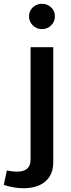

<svg xmlns="http://www.w3.org/2000/svg" viewBox="-100 -773 377 1017"><path d="M53.7 -686.5C53.7 -668 60.5 -651.9 73.7 -638.7C86.9 -625.5 103 -618.7 122.1 -618.7C141.1 -618.7 157.7 -625.5 170.9 -638.7C184.1 -651.9 190.9 -668 190.9 -686.5C190.9 -705.6 184.1 -721.2 170.9 -733.9C157.7 -746.6 141.1 -752.9 122.1 -752.9C103 -752.9 86.9 -746.6 73.7 -733.9C60.5 -721.2 53.7 -705.6 53.7 -686.5ZM-80.1 206.5C-48.3 216.8 -11.7 224.1 23.9 224.1C110.4 224.1 182.1 185.1 182.1 85.9V-522.9H62V72.8C62 116.2 35.6 136.2 -8.8 136.2C-26.9 136.2 -49.3 133.3 -63.5 129.9Z"/></svg>

Font: Estedad SemiBold
Style: Regular
Weight: 600
Designer: Amin Abedi
Version: Version 7.3